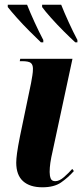

<svg xmlns="http://www.w3.org/2000/svg" viewBox="-20 -786 353 816"><path d="M160 10Q107 10 78 -16Q49 -42 49 -95Q49 -110 52.5 -136Q56 -162 65 -207L112 -433Q115 -450 117.5 -465Q120 -480 120 -494Q120 -511 111 -518.5Q102 -526 73 -526H64L66 -536H288L204 -145Q197 -115 194 -94Q191 -73 191 -55Q191 -39 195.5 -27.5Q200 -16 215 -16Q232 -16 251.5 -33Q271 -50 287 -68L294 -59Q269 -31 239.5 -10.5Q210 10 160 10ZM154 -606Q133 -626 105 -654Q77 -682 52 -710Q27 -738 13 -756V-766H95Q108 -733 127 -691.5Q146 -650 164 -616V-606ZM300 -606Q278 -626 250 -654Q222 -682 197 -710Q172 -738 159 -756V-766H240Q253 -733 272 -691.5Q291 -650 309 -616V-606Z"/></svg>

Font: Noto Serif Display ExtraCondensed ExtraBold
Style: Italic
Weight: 800
Width: 2
Italic angle: -12°
Designer: Monotype Design Team
Foundry: Monotype Imaging Inc.
Version: Version 2.009